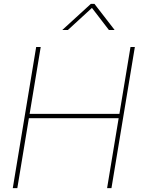

<svg xmlns="http://www.w3.org/2000/svg" viewBox="-20 -970 727 990"><path d="M45.9 0 166.5 -727.5H189.9L132.8 -382.8H595.7L652.8 -727.5H675.3L554.7 0H532.2L591.8 -360.4H128.9L69.3 0ZM330.1 -815.4H301.8L302.2 -816.4L448.7 -950.2H466.8L570.3 -816.4L569.8 -815.4H541.5L454.1 -929.2Z"/></svg>

Font: Inter 28pt Thin
Style: Italic
Weight: 250
Italic angle: -9.3988°
Designer: Rasmus Andersson
Foundry: rsms
Version: Version 4.001;git-66647c0bb